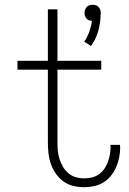

<svg xmlns="http://www.w3.org/2000/svg" viewBox="-20 -774 540 802"><path d="M360 -582 332 -600Q345 -619 353 -641.5Q361 -664 364 -687Q358 -687 351.5 -689.5Q345 -692 341 -697Q337 -702 335 -708Q333 -714 333 -721Q333 -727 335.5 -733.5Q338 -740 342.5 -745Q347 -750 353.5 -752Q360 -754 367 -754Q374 -754 380.5 -752Q387 -750 391.5 -745Q396 -740 398.5 -733.5Q401 -727 401 -720V-719L400 -707Q399 -674 389.5 -641.5Q380 -609 360 -582ZM331 8Q308 8 285.5 2.5Q263 -3 244.5 -16.5Q226 -30 213 -49Q200 -68 192.5 -89.5Q185 -111 182.5 -134Q180 -157 180 -180V-483H53V-520H180V-735H220V-520H403V-483H220V-180Q220 -162 221.5 -144.5Q223 -127 228.5 -110Q234 -93 243 -77.5Q252 -62 265.5 -50.5Q279 -39 296 -34Q313 -29 331 -29Q347 -29 363 -32.5Q379 -36 392.5 -45.5Q406 -55 415.5 -68.5Q425 -82 430.5 -97Q436 -112 439 -128.5Q442 -145 442 -161Q442 -163 441.5 -165Q441 -167 441 -169H481Q481 -166 481.5 -163.5Q482 -161 482 -159Q482 -138 478 -117Q474 -96 465.5 -76.5Q457 -57 443.5 -40Q430 -23 412 -12Q394 -1 373 3.5Q352 8 331 8Z"/></svg>

Font: Zed Sans Extralight
Style: Regular
Weight: 200
Designer: Belleve Invis
Foundry: Belleve Invis
Version: Version 1.0.0; ttfautohint (v1.8.4)